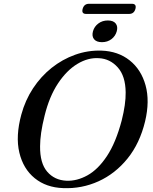

<svg xmlns="http://www.w3.org/2000/svg" viewBox="-20 -980 808 1013"><path d="M514.5 -713Q603 -710 664 -661.5Q725 -613 748 -529.8Q771 -446.5 745.5 -339.5Q717.5 -223.5 652.8 -143.5Q588 -63.5 499.8 -23.5Q411.5 16.5 313.5 12.5Q224 9.5 163.2 -39.8Q102.5 -89 82 -175.2Q61.5 -261.5 92.5 -375.5Q113 -451 154.2 -513.8Q195.5 -576.5 252.2 -621.8Q309 -667 376 -691Q443 -715 514.5 -713ZM330 -26.5Q385.5 -24 441.2 -54.8Q497 -85.5 544 -156.2Q591 -227 622 -344Q644 -431 643 -493Q642 -579 601.2 -624.5Q560.5 -670 502 -673Q445 -677 388.5 -643Q332 -609 286.2 -540.2Q240.5 -471.5 215.5 -370.5Q203 -320.5 197.2 -280.5Q191.5 -240.5 191.5 -208.5Q190.5 -119 229 -74.2Q267.5 -29.5 330 -26.5ZM518 -757.5Q489 -757.5 476.2 -773.2Q463.5 -789 470.5 -815Q477.5 -840 498.8 -856Q520 -872 549 -872Q578 -872 590.5 -856Q603 -840 596 -815Q589 -789.5 568 -773.5Q547 -757.5 518 -757.5ZM416 -933Q423.5 -960 449.5 -960H676Q701.5 -960 694.5 -933Q687 -906.5 661 -906.5H434.5Q409 -906.5 416 -933Z"/></svg>

Font: Fraunces 9pt S000
Style: Italic
Weight: 400
Italic angle: -16°
Version: Version 1.000; ttfautohint (v1.8.3)